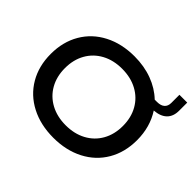

<svg xmlns="http://www.w3.org/2000/svg" viewBox="-160 -921 1148 1148"><g transform="rotate(45 414.0 -347.5)"><path d="M678 -580H698Q729 -580 745.5 -594.5Q762 -609 762 -636V-705H828V-636Q828 -588 800.5 -561Q773 -534 720 -530Q775 -445 775 -334Q775 -232 729.5 -154Q684 -76 601 -33Q518 10 410 10Q302 10 219 -33Q136 -76 90.5 -154Q45 -232 45 -334Q45 -436 90.5 -514Q136 -592 219 -635Q302 -678 410 -678Q492 -678 560.5 -652.5Q629 -627 678 -580ZM655 -334Q655 -405 624.5 -459Q594 -513 538.5 -543Q483 -573 410 -573Q337 -573 281.5 -543Q226 -513 195.5 -459Q165 -405 165 -334Q165 -263 195.5 -209Q226 -155 281.5 -125Q337 -95 410 -95Q483 -95 538.5 -125Q594 -155 624.5 -209Q655 -263 655 -334Z"/></g></svg>

Font: Madhuban Medium
Style: Regular
Weight: 500
Designer: jaikishan Patel
Foundry: MagicType
Version: Version 1.000